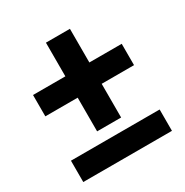

<svg xmlns="http://www.w3.org/2000/svg" viewBox="-163 -716 941 974"><g transform="rotate(-30 307.5 -228.5)"><path d="M47.9 -259.8V-384.8H237.3V-582H377.9V-384.8H567.4V-259.8H377.9V-62.5H237.3V-259.8ZM47.9 0H567.4V125H47.9Z"/></g></svg>

Font: Giphurs
Style: Bold
Weight: 700
Version: Version 0.920; ttfautohint (v1.8.4.7-5d5b)